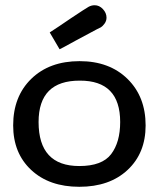

<svg xmlns="http://www.w3.org/2000/svg" viewBox="-20 -716 615 741"><path d="M30.8 -231.9Q30.8 -343.8 100.8 -411.9Q170.9 -480 287.1 -480Q402.3 -480 472.2 -411.4Q542 -342.8 542 -231.9Q542 -125 472.4 -60.1Q402.8 4.9 286.1 4.9Q169.9 4.9 100.3 -60.1Q30.8 -125 30.8 -231.9ZM128.9 -245.1Q128.9 -75.2 286.1 -75.2Q374 -75.2 408.9 -121.1Q443.8 -167 443.8 -245.1Q443.8 -405.3 288.1 -404.8Q128.9 -405.3 128.9 -245.1ZM171.9 -590.8Q206.1 -612.8 252.9 -645Q310.1 -683.1 321.5 -689.5Q333 -695.8 345.2 -695.8Q363.3 -695.8 377.2 -680.9Q391.1 -666 391.1 -647.9Q391.1 -634.8 383.1 -624.3Q375 -613.8 369.6 -610.8Q364.3 -607.9 352.1 -602.1Q303.2 -576.2 270 -558.1Q236.8 -540 225.8 -533.9Q214.8 -527.8 210 -525.9Z"/></svg>

Font: CMU Concrete
Style: Bold
Weight: 700
Version: Version 0.7.0